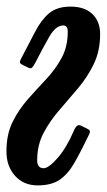

<svg xmlns="http://www.w3.org/2000/svg" viewBox="-38 -551 324 581"><path d="M74.5 -66Q74.5 -42 94 -42Q109.5 -42 136.8 -73.5Q164 -105 185.5 -155.5Q194.5 -177 206.5 -171L224 -162.5Q230.5 -159.5 233.2 -156.2Q236 -153 231 -143Q206.5 -92 187 -58Q167.5 -24 142.5 -7Q117.5 10 76 10Q33.5 10 7.5 -19Q-18.5 -48 -18.5 -93Q-18.5 -144.5 0.2 -182.2Q19 -220 46.5 -251Q74 -282 101.8 -311.5Q129.5 -341 148.2 -375.2Q167 -409.5 167 -455Q167 -474 153.5 -474Q130.5 -474 110.8 -439.2Q91 -404.5 69 -361.5Q63.5 -351 59.5 -346.8Q55.5 -342.5 48 -346L32.5 -353.5Q26 -356.5 23.2 -359.8Q20.5 -363 25.5 -373Q50 -419 68.2 -454.8Q86.5 -490.5 110.5 -510.8Q134.5 -531 175.5 -531Q218.5 -531 241.8 -508.2Q265 -485.5 265 -448Q265 -397 245.8 -357.2Q226.5 -317.5 198.2 -284Q170 -250.5 141.5 -217.8Q113 -185 93.8 -148.5Q74.5 -112 74.5 -66Z"/></svg>

Font: Besley* Condensed
Style: Italic
Weight: 400
Width: 3
Italic angle: -13°
Designer: Owen Earl
Foundry: indestructible type*
Version: Version 3.000; ttfautohint (v1.8.3)